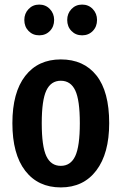

<svg xmlns="http://www.w3.org/2000/svg" viewBox="-20 -802 530 837"><path d="M456 -265Q456 -133 400 -59Q344 15 245 15Q146 15 90 -57.5Q34 -130 34 -265Q34 -399 90 -471Q146 -543 245 -543Q345 -543 400.5 -473Q456 -403 456 -265ZM162 -265Q162 -164 182 -121.5Q202 -79 245 -79Q288 -79 308 -121.5Q328 -164 328 -265Q328 -366 308 -408Q288 -450 245 -450Q202 -450 182 -407.5Q162 -365 162 -265ZM216 -715Q216 -686 197.5 -667Q179 -648 151 -648Q123 -648 104.5 -667Q86 -686 86 -715Q86 -743 104.5 -762.5Q123 -782 151 -782Q179 -782 197.5 -762.5Q216 -743 216 -715ZM403 -715Q403 -686 384.5 -667Q366 -648 338 -648Q310 -648 291.5 -667Q273 -686 273 -715Q273 -743 291.5 -762.5Q310 -782 338 -782Q366 -782 384.5 -762.5Q403 -743 403 -715Z"/></svg>

Font: Fira Sans Compressed Medium
Style: Regular
Weight: 500
Width: 1
Designer: bBox Type GmbH & Carrois Corporate GbR & Edenspiekermann AG
Foundry: bBox Type GmbH & Carrois Corporate GbR & Edenspiekermann AG
Version: Version 4.301